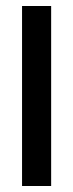

<svg xmlns="http://www.w3.org/2000/svg" viewBox="-20 -620 244 640"><path d="M53.5 0V-600H150.5V0Z"/></svg>

Font: Big Shoulders Stencil Text SemiBold
Style: Regular
Weight: 600
Designer: Patric King
Foundry: XO Type Co
Version: Version 1.000